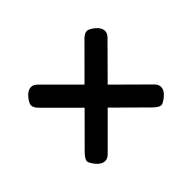

<svg xmlns="http://www.w3.org/2000/svg" viewBox="-94 -678 796 796"><g transform="rotate(-45 304.5 -279.5)"><path d="M167.5 -483.9 304.2 -347.2 438.5 -481.9Q454.6 -498 468.3 -498Q480.5 -498 501.2 -481Q522 -463.9 522 -443.8Q522 -430.2 508.8 -417L372.1 -279.3L509.3 -143.1Q522 -130.4 522 -116.7Q522 -96.2 500.7 -78.9Q479.5 -61.5 469.2 -61.5Q456.1 -61.5 434.1 -83.5Q346.2 -171.4 304.7 -211.9L168 -75.2Q155.3 -62.5 141.6 -62.5Q121.1 -62.5 103.8 -83.7Q86.4 -105 86.4 -115.2Q86.4 -128.4 108.4 -150.4L236.8 -279.3L102.5 -413.6Q86.4 -429.7 86.4 -443.4Q86.4 -455.6 103.5 -476.3Q120.6 -497.1 140.6 -497.1Q154.3 -497.1 167.5 -483.9Z"/></g></svg>

Font: Coustard
Style: Regular
Weight: 400
Foundry: vernon adams
Version: Version 1.001